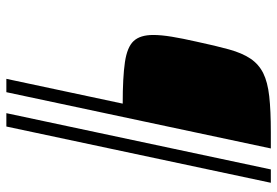

<svg xmlns="http://www.w3.org/2000/svg" viewBox="-154 -574 872 604"><g transform="rotate(90 282.0 -272.0)"><path d="M228 144 306 -222Q223 -222 175.5 -229Q128 -236 109 -256.5Q90 -277 90 -318Q90 -343 95.5 -376.5Q101 -410 111 -454Q124 -515 135.5 -556.5Q147 -598 164.5 -624Q182 -650 210 -664Q238 -678 283 -683Q328 -688 396 -688H447L270 144ZM336 144 513 -688H555L378 144Z"/></g></svg>

Font: Saira ExtraLight
Style: Italic
Weight: 200
Italic angle: -12°
Designer: Hector Gatti with collaboration of the Omnibus-Type team
Foundry: Omnibus-Type
Version: Version 1.100; ttfautohint (v1.8.3)